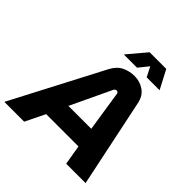

<svg xmlns="http://www.w3.org/2000/svg" viewBox="-268 -1065 1240 1240"><g transform="rotate(45 351.5 -445.0)"><path d="M-40 0 287 -626Q313 -675 352.5 -694Q392 -713 437 -713Q487 -713 525.5 -686Q564 -659 575 -607L702 0H525L502 -135H207L141 0ZM271 -274H480L437 -553Q436 -559 431.5 -562Q427 -565 421 -565Q416 -565 411 -562Q406 -559 403 -553ZM289 -762 397 -890H549L616 -762H498L464 -829L410 -762Z"/></g></svg>

Font: MuseoModerno Thin
Style: Bold Italic
Weight: 700
Italic angle: -9°
Version: Version 1.003